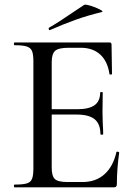

<svg xmlns="http://www.w3.org/2000/svg" viewBox="-20 -808 582 828"><path d="M486 -154Q489 -154 491.5 -152.5Q494 -151 494 -150Q484 -78 484 -15Q484 -7 481 -3.5Q478 0 469 0H43Q40 0 40 -6Q40 -12 43 -12Q79 -12 95.5 -17Q112 -22 118 -36.5Q124 -51 124 -81V-544Q124 -574 118 -588Q112 -602 95.5 -607.5Q79 -613 43 -613Q40 -613 40 -619Q40 -625 43 -625H452Q461 -625 461 -616L463 -489Q463 -487 457.5 -486.5Q452 -486 452 -489Q444 -544 412 -573Q380 -602 328 -602H276Q233 -602 218 -589Q203 -576 203 -540V-337H313Q364 -337 388 -354.5Q412 -372 412 -409Q412 -411 417.5 -411Q423 -411 423 -409L422 -325L423 -280Q425 -248 425 -230Q425 -227 419 -227Q413 -227 413 -230Q413 -273 388.5 -293.5Q364 -314 310 -314H203V-85Q203 -49 216.5 -36Q230 -23 271 -23H336Q393 -23 430.5 -56.5Q468 -90 482 -152Q482 -154 486 -154ZM195 -678Q191 -678 190 -682.5Q189 -687 192 -689Q228 -709 295 -755Q327 -777 343 -787Q348 -790 371 -783Q394 -776 411 -767Q428 -758 419 -756Q357 -741 305.5 -722.5Q254 -704 197 -679Z"/></svg>

Font: Cormorant SC Medium
Style: Regular
Weight: 500
Designer: Christian Thalmann (Catharsis Fonts)
Version: Version 3.000